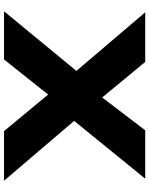

<svg xmlns="http://www.w3.org/2000/svg" viewBox="86 -826 740 952"><g transform="rotate(90 456.0 -350.0)"><path d="M630 0 369 -315 41 -700H287L539 -395L876 0ZM36 0 350 -381 515 -302 275 0ZM561 -325 398 -401 626 -700H866Z"/></g></svg>

Font: Lexend Peta ExtraBold
Style: Regular
Weight: 800
Version: Version 1.007